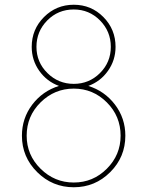

<svg xmlns="http://www.w3.org/2000/svg" viewBox="-20 -780 622 810"><path d="M352.5 -417.5Q421.2 -396.2 465 -338.8Q508.8 -281.2 508.8 -207.5Q508.8 -117.5 445 -53.8Q381.2 10 291.2 10Q201.2 10 136.9 -53.8Q72.5 -117.5 72.5 -207.5Q72.5 -281.2 116.2 -338.8Q160 -396.2 228.8 -417.5Q177.5 -436.2 145.6 -481.2Q113.8 -526.2 113.8 -582.5Q113.8 -656.2 165.6 -708.1Q217.5 -760 291.2 -760Q365 -760 416.2 -708.1Q467.5 -656.2 467.5 -582.5Q467.5 -526.2 435.6 -481.2Q403.8 -436.2 352.5 -417.5ZM291.2 -740Q225 -740 179.4 -693.8Q133.8 -647.5 133.8 -582.5Q133.8 -517.5 180 -471.9Q226.2 -426.2 291.2 -426.2Q356.2 -426.2 401.9 -471.9Q447.5 -517.5 447.5 -582.5Q447.5 -647.5 401.9 -693.8Q356.2 -740 291.2 -740ZM488.8 -207.5Q488.8 -290 430.6 -348.1Q372.5 -406.2 291.2 -406.2Q210 -406.2 151.2 -348.1Q92.5 -290 92.5 -207.5Q92.5 -126.2 151.2 -68.1Q210 -10 291.2 -10Q372.5 -10 430.6 -68.1Q488.8 -126.2 488.8 -207.5Z"/></svg>

Font: Now Thin
Style: Regular
Weight: 250
Designer: Alfredo Marco Pradil
Foundry: Alfredo Marco Pradil
Version: Version 1.002;PS 001.002;hotconv 1.0.88;makeotf.lib2.5.64775